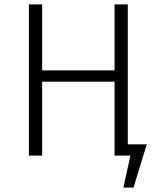

<svg xmlns="http://www.w3.org/2000/svg" viewBox="-20 -705 715 870"><path d="M559 -51V-685H499V-386H171V-685H111V0H171V-335H499V0H571L539 145H585L645 -51Z"/></svg>

Font: FiraGO Light
Style: Regular
Weight: 300
Designer: bBox Type
Foundry: bBox Type GmbH
Version: Version 1.001;PS 001.001;hotconv 1.0.88;makeotf.lib2.5.64775